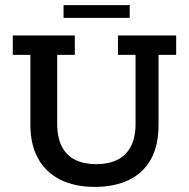

<svg xmlns="http://www.w3.org/2000/svg" viewBox="-20 -722 740 752"><path d="M351 10Q273 10 216 -18.5Q159 -47 129 -101.5Q99 -156 99 -234V-507H30V-583H273V-507H204V-238Q204 -183 222.5 -147.5Q241 -112 275.5 -95.5Q310 -79 357 -79Q404 -79 438.5 -95.5Q473 -112 492 -147.5Q511 -183 511 -238V-507H442V-583H670V-507H601V-234Q601 -152 571 -98Q541 -44 484.5 -17Q428 10 351 10ZM229 -652V-702H488V-652Z"/></svg>

Font: Rokkitt SemiBold Medium
Style: Regular
Weight: 500
Version: Version 3.103